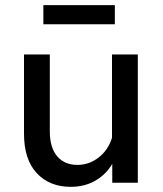

<svg xmlns="http://www.w3.org/2000/svg" viewBox="-20 -708 631 744"><path d="M514 0H415V-73Q391 -32 349.5 -8Q308 16 254 16Q172 16 122.5 -37Q73 -90 73 -190V-497H173V-200Q173 -136 201.5 -102.5Q230 -69 280 -69Q325 -69 362 -97.5Q399 -126 414 -174V-497H514ZM425 -614H148V-688H425Z"/></svg>

Font: Wix Madefor Text Medium
Style: Regular
Weight: 500
Designer: Dalton Maag Ltd
Foundry: Dalton Maag Ltd
Version: Version 3.100